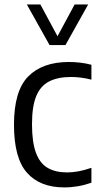

<svg xmlns="http://www.w3.org/2000/svg" viewBox="-20 -828 444 858"><path d="M267 9.5Q159 9.5 100.8 -55.8Q42.5 -121 42.5 -271Q42.5 -422 106.2 -486.5Q170 -551 288 -551Q313 -551 338.8 -548Q364.5 -545 388.5 -538.5V-472Q364 -478.5 340.8 -481.2Q317.5 -484 298 -484Q238.5 -484 199.8 -464.2Q161 -444.5 142 -398.5Q123 -352.5 123 -273Q123 -192 140.8 -144.8Q158.5 -97.5 193.5 -77.5Q228.5 -57.5 279.5 -57.5Q303 -57.5 329.5 -62.2Q356 -67 388.5 -78V-11.5Q329 9.5 267 9.5ZM201.5 -626.5 100 -808H160.5L237 -666L313.5 -808H374L272.5 -626.5Z"/></svg>

Font: Encode Sans SemiCondensed SemiCondensed
Style: Regular
Weight: 400
Width: 4
Designer: Multiple Designers
Foundry: Impallari Type
Version: Version 3.000; ttfautohint (v1.8.3) -l 8 -r 50 -G 200 -x 14 